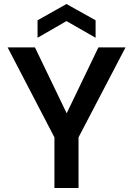

<svg xmlns="http://www.w3.org/2000/svg" viewBox="-20 -936 662 956"><path d="M251 0V-252L18 -700H154L312 -372L470 -700H605L371 -252V0ZM167 -748V-835L311 -916L456 -835V-748L311 -831Z"/></svg>

Font: DM Sans 9pt
Style: Semibold
Weight: 600
Designer: Colophon Foundry, Jonny Pinhorn
Foundry: Colophon Foundry
Version: Version 4.004;gftools[0.9.30]